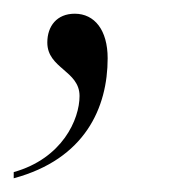

<svg xmlns="http://www.w3.org/2000/svg" viewBox="-53 -117 259 280"><path d="M-33 134V143C71 115 104 40 104 -32C104 -73 85 -97 56 -97C30 -97 16 -79 16 -55C16 -17 63 -14 63 23C63 57 38 114 -33 134Z"/></svg>

Font: Noto Serif Display Condensed Light
Style: Italic
Weight: 300
Width: 3
Italic angle: -12°
Designer: Monotype Design Team
Foundry: Monotype Imaging Inc.
Version: Version 2.009